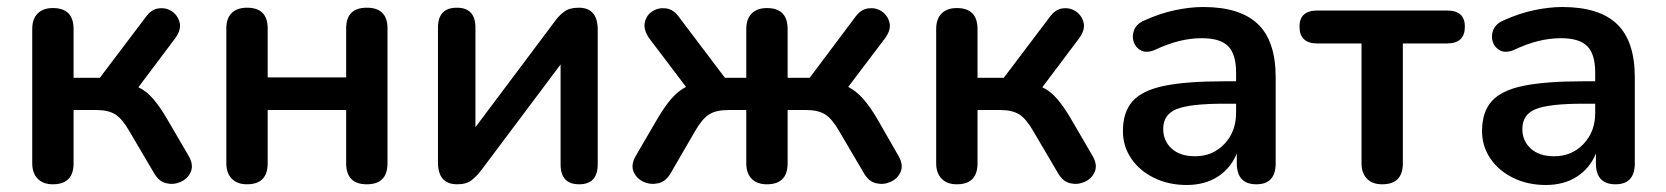

<svg xmlns="http://www.w3.org/2000/svg" viewBox="-20 -518 4756 548"><path d="M131 8Q103 8 87.5 -8Q72 -24 72 -52V-435Q72 -464 87.5 -479.5Q103 -495 131 -495Q190 -495 190 -435V-296H265L395 -468Q411 -491 432 -494Q453 -497 470 -486Q487 -475 492.5 -454.5Q498 -434 481 -410L375 -269Q398 -258 417 -236Q436 -214 456 -180L519 -72Q533 -47 524.5 -27.5Q516 -8 496 1Q476 10 454.5 5Q433 0 419 -25L349 -144Q329 -179 309 -191.5Q289 -204 255 -204H190V-52Q190 8 131 8Z M685 8Q657 8 641.5 -8Q626 -24 626 -52V-437Q626 -466 641.5 -481Q657 -496 685 -496Q744 -496 744 -437V-297H968V-437Q968 -496 1027 -496Q1086 -496 1086 -437V-52Q1086 8 1027 8Q968 8 968 -52V-204H744V-52Q744 8 685 8Z M1285 8Q1230 8 1230 -55V-439Q1230 -496 1284 -496Q1337 -496 1337 -439V-155L1565 -459Q1575 -473 1590 -484.5Q1605 -496 1632 -496Q1686 -496 1686 -433V-49Q1686 8 1633 8Q1580 8 1580 -49V-334L1352 -30Q1342 -17 1327 -4.5Q1312 8 1285 8Z M2169 8Q2141 8 2125.5 -7.5Q2110 -23 2110 -52V-204H2059Q2024 -204 2004 -191.5Q1984 -179 1964 -144L1895 -25Q1881 0 1859 5Q1837 10 1817 1Q1797 -8 1788.5 -27.5Q1780 -47 1794 -72L1857 -180Q1877 -214 1896 -236Q1915 -258 1938 -270L1832 -410Q1816 -434 1820.5 -454.5Q1825 -475 1842.5 -486Q1860 -497 1881.5 -494Q1903 -491 1919 -468L2049 -296H2110V-435Q2110 -464 2125.5 -479.5Q2141 -495 2169 -495Q2228 -495 2228 -435V-296H2291L2420 -468Q2436 -491 2457.5 -494Q2479 -497 2496 -486Q2513 -475 2518.5 -454.5Q2524 -434 2507 -410L2401 -270Q2424 -258 2443.5 -236Q2463 -214 2483 -180L2545 -72Q2559 -47 2550.5 -27.5Q2542 -8 2522 1Q2502 10 2480.5 5Q2459 0 2445 -25L2375 -144Q2355 -179 2335 -191.5Q2315 -204 2281 -204H2228V-52Q2228 8 2169 8Z M2711 8Q2683 8 2667.5 -8Q2652 -24 2652 -52V-435Q2652 -464 2667.5 -479.5Q2683 -495 2711 -495Q2770 -495 2770 -435V-296H2845L2975 -468Q2991 -491 3012 -494Q3033 -497 3050 -486Q3067 -475 3072.5 -454.5Q3078 -434 3061 -410L2955 -269Q2978 -258 2997 -236Q3016 -214 3036 -180L3099 -72Q3113 -47 3104.5 -27.5Q3096 -8 3076 1Q3056 10 3034.5 5Q3013 0 2999 -25L2929 -144Q2909 -179 2889 -191.5Q2869 -204 2835 -204H2770V-52Q2770 8 2711 8Z M3367 10Q3315 10 3273.5 -10.5Q3232 -31 3208.5 -66Q3185 -101 3185 -144Q3185 -198 3212.5 -229Q3240 -260 3303 -273Q3366 -286 3474 -286H3508V-311Q3508 -363 3485.5 -386Q3463 -409 3410 -409Q3379 -409 3346 -401Q3313 -393 3275 -375Q3252 -366 3236.5 -374Q3221 -382 3215.5 -399Q3210 -416 3217.5 -433.5Q3225 -451 3247 -460Q3291 -480 3334 -489Q3377 -498 3414 -498Q3519 -498 3570 -449.5Q3621 -401 3621 -297V-52Q3621 8 3566 8Q3510 8 3510 -52V-80Q3493 -38 3456 -14Q3419 10 3367 10ZM3508 -222H3474Q3376 -222 3338 -206.5Q3300 -191 3300 -150Q3300 -116 3324 -94Q3348 -72 3391 -72Q3441 -72 3474.5 -107Q3508 -142 3508 -196Z M3925 8Q3897 8 3881.5 -8Q3866 -24 3866 -52V-394H3740Q3689 -394 3689 -442Q3689 -488 3740 -488H4110Q4161 -488 4161 -442Q4161 -394 4110 -394H3984V-52Q3984 8 3925 8Z M4392 10Q4340 10 4298.5 -10.5Q4257 -31 4233.5 -66Q4210 -101 4210 -144Q4210 -198 4237.5 -229Q4265 -260 4328 -273Q4391 -286 4499 -286H4533V-311Q4533 -363 4510.5 -386Q4488 -409 4435 -409Q4404 -409 4371 -401Q4338 -393 4300 -375Q4277 -366 4261.5 -374Q4246 -382 4240.5 -399Q4235 -416 4242.5 -433.5Q4250 -451 4272 -460Q4316 -480 4359 -489Q4402 -498 4439 -498Q4544 -498 4595 -449.5Q4646 -401 4646 -297V-52Q4646 8 4591 8Q4535 8 4535 -52V-80Q4518 -38 4481 -14Q4444 10 4392 10ZM4533 -222H4499Q4401 -222 4363 -206.5Q4325 -191 4325 -150Q4325 -116 4349 -94Q4373 -72 4416 -72Q4466 -72 4499.5 -107Q4533 -142 4533 -196Z"/></svg>

Font: Chiron GoRound TC M
Style: Regular
Weight: 500
Designer: Ryoko NISHIZUKA 西塚涼子 (kana, bopomofo & ideographs); Paul D. Hunt (Latin, Greek & Cyrillic); Sandoll Communications 산돌커뮤니
Foundry: Adobe
Version: Version 1.000;hotconv 1.1.1;makeotfexe 2.6.0